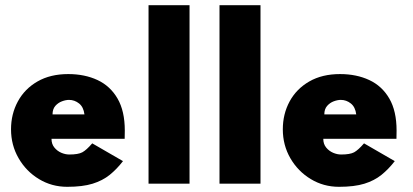

<svg xmlns="http://www.w3.org/2000/svg" viewBox="-20 -708 1590 740"><path d="M239 12Q179.5 12 130.2 -17.8Q81 -47.5 51.8 -98Q22.5 -148.5 22.5 -209.5Q22.5 -268.5 48.8 -317Q75 -365.5 124.5 -394Q174 -422.5 243 -422.5Q306.5 -422.5 355.8 -399.5Q405 -376.5 433 -328.2Q461 -280 461 -204.5L460.5 -173H178.5Q178.5 -153 189.5 -139.5Q200.5 -126 216.2 -119.2Q232 -112.5 247 -112.5Q281.5 -112.5 297.2 -121Q313 -129.5 335.5 -155.5L454 -87Q430 -56 402.8 -34Q375.5 -12 337 0Q298.5 12 239 12ZM305.5 -267Q302 -295.5 284.8 -309.2Q267.5 -323 246 -323Q233.5 -323 218.8 -317.5Q204 -312 193.2 -299.8Q182.5 -287.5 182.5 -267Z M710.5 0H552.5V-688H710.5Z M984 0H826V-688H984Z M1286.5 12Q1227 12 1177.8 -17.8Q1128.5 -47.5 1099.2 -98Q1070 -148.5 1070 -209.5Q1070 -268.5 1096.2 -317Q1122.5 -365.5 1172 -394Q1221.5 -422.5 1290.5 -422.5Q1354 -422.5 1403.2 -399.5Q1452.5 -376.5 1480.5 -328.2Q1508.5 -280 1508.5 -204.5L1508 -173H1226Q1226 -153 1237 -139.5Q1248 -126 1263.8 -119.2Q1279.5 -112.5 1294.5 -112.5Q1329 -112.5 1344.8 -121Q1360.5 -129.5 1383 -155.5L1501.5 -87Q1477.5 -56 1450.2 -34Q1423 -12 1384.5 0Q1346 12 1286.5 12ZM1353 -267Q1349.5 -295.5 1332.2 -309.2Q1315 -323 1293.5 -323Q1281 -323 1266.2 -317.5Q1251.5 -312 1240.8 -299.8Q1230 -287.5 1230 -267Z"/></svg>

Font: Lucymar Sans ExtraBold
Style: Regular
Weight: 800
Foundry: The League of Moveable Type (original font) / Main changes by Cristiano Sobral with portions from Mirco Monsees
Version: Version 2.001;August 30, 2020;FontCreator 13.0.0.2681 64-bit